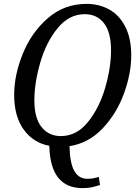

<svg xmlns="http://www.w3.org/2000/svg" viewBox="-20 -745 713 989"><path d="M234 6Q152 -9 102.5 -77Q53 -145 53 -256Q53 -359 97.5 -468.5Q142 -578 226.5 -651.5Q311 -725 426 -725Q490 -725 542 -696.5Q594 -668 625 -608Q656 -548 656 -460Q656 -367 619 -264.5Q582 -162 510 -85Q438 -8 338 8Q340 96 363 136Q386 176 430 176Q461 176 489 166L495 208Q470 216 451 220Q432 224 405 224Q239 224 234 6ZM552 -486Q552 -579 515.5 -625.5Q479 -672 417 -672Q335 -672 276 -599Q217 -526 187 -421.5Q157 -317 157 -229Q157 -136 194.5 -90Q232 -44 293 -44Q375 -44 433.5 -117Q492 -190 522 -293.5Q552 -397 552 -486Z"/></svg>

Font: Noto Serif Narrow
Style: Italic
Weight: 400
Width: 4
Italic angle: -12°
Designer: Monotype Design Team
Foundry: Monotype Imaging Inc.
Version: Version 1.001